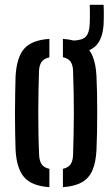

<svg xmlns="http://www.w3.org/2000/svg" viewBox="-20 -768 464 795"><path d="M44.5 -147.5Q43.5 -175.5 42.8 -214Q42 -252.5 42 -295.2Q42 -338 42.8 -379Q43.5 -420 44.5 -452.5Q49 -530.5 80 -566.2Q111 -602 184.5 -607V-530.5Q162 -525.5 152.2 -511.8Q142.5 -498 141.5 -473.5Q140.5 -436 139.5 -394Q138.5 -352 138.5 -307.2Q138.5 -262.5 139.2 -217Q140 -171.5 142 -126.5Q143 -101.5 152.8 -87.5Q162.5 -73.5 184.5 -69V7Q111 2 79.8 -34.5Q48.5 -71 44.5 -147.5ZM240.5 7V-69Q263 -74 272.2 -87.8Q281.5 -101.5 282.5 -125.5Q284 -171 284.8 -214Q285.5 -257 285.8 -299.8Q286 -342.5 285 -386Q284 -429.5 282.5 -475Q281.5 -499.5 272 -513Q262.5 -526.5 240.5 -531V-607Q290.5 -603.5 319.8 -586.5Q349 -569.5 363 -536.5Q377 -503.5 379.5 -452.5Q381 -422 381.8 -383.2Q382.5 -344.5 382.5 -302.8Q382.5 -261 381.8 -220.8Q381 -180.5 379.5 -147.5Q377 -96.5 363 -63.5Q349 -30.5 319.5 -13.5Q290 3.5 240.5 7ZM282.5 -548.5Q266.5 -548.5 251.5 -550.5L250.5 -600Q258.5 -600 267 -600Q275.5 -600 282.5 -600Q320.5 -601 335 -616Q349.5 -631 351.5 -667Q352 -678.5 352.2 -693.8Q352.5 -709 352.2 -723.5Q352 -738 351.5 -748H409Q409.5 -737.5 409.8 -722.8Q410 -708 409.8 -693Q409.5 -678 409 -667.5Q405 -605 375.2 -576.8Q345.5 -548.5 282.5 -548.5Z"/></svg>

Font: Big Shoulders Stencil Text Thin SemiBold
Style: Regular
Weight: 600
Version: Version 2.001